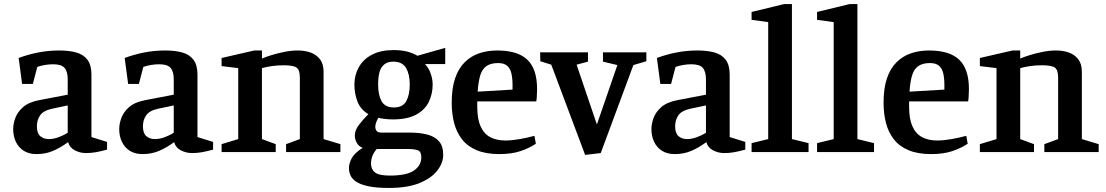

<svg xmlns="http://www.w3.org/2000/svg" viewBox="-20 -750 5454 947"><path d="M160 10Q123 10 97.5 -6Q72 -22 58.5 -50Q45 -78 45 -113Q45 -139 55.5 -168Q66 -197 93.5 -221.5Q121 -246 173 -256L314 -283V-358Q314 -397 298.5 -415Q283 -433 242 -433Q222 -433 201.5 -429.5Q181 -426 164 -420L142 -336H89L72 -464Q117 -481 167.5 -491Q218 -501 272 -501Q321 -501 356.5 -491Q392 -481 411.5 -455Q431 -429 431 -382V-74L508 -50V-12Q475 -3 451.5 1Q428 5 404 5Q375 5 349 -8.5Q323 -22 316 -49Q279 -22 242 -6Q205 10 160 10ZM221 -64Q245 -64 271 -74Q297 -84 314 -95V-230L238 -214Q195 -205 178.5 -182Q162 -159 162 -127Q162 -93 178.5 -78.5Q195 -64 221 -64Z M683 10Q646 10 620.5 -6Q595 -22 581.5 -50Q568 -78 568 -113Q568 -139 578.5 -168Q589 -197 616.5 -221.5Q644 -246 696 -256L837 -283V-358Q837 -397 821.5 -415Q806 -433 765 -433Q745 -433 724.5 -429.5Q704 -426 687 -420L665 -336H612L595 -464Q640 -481 690.5 -491Q741 -501 795 -501Q844 -501 879.5 -491Q915 -481 934.5 -455Q954 -429 954 -382V-74L1031 -50V-12Q998 -3 974.5 1Q951 5 927 5Q898 5 872 -8.5Q846 -22 839 -49Q802 -22 765 -6Q728 10 683 10ZM744 -64Q768 -64 794 -74Q820 -84 837 -95V-230L761 -214Q718 -205 701.5 -182Q685 -159 685 -127Q685 -93 701.5 -78.5Q718 -64 744 -64Z M1073 0V-39L1155 -64V-414L1073 -424V-464L1234 -501H1272V-461Q1287 -468 1317 -477.5Q1347 -487 1382 -494Q1417 -501 1449 -501Q1483 -501 1511.5 -491Q1540 -481 1558 -458Q1576 -435 1576 -396V-64L1659 -39V0H1391V-39L1459 -64V-367Q1459 -405 1443 -416.5Q1427 -428 1379 -428Q1347 -428 1320.5 -424Q1294 -420 1272 -414V-64L1340 -39V0Z M1898 177Q1835 177 1796 168.5Q1757 160 1736.5 146Q1716 132 1708.5 114.5Q1701 97 1701 79Q1701 57 1714.5 31Q1728 5 1769 -21Q1749 -28 1739.5 -46Q1730 -64 1730 -81Q1730 -108 1751 -135Q1772 -162 1797 -187Q1758 -210 1743 -249.5Q1728 -289 1728 -333Q1728 -380 1750 -419Q1772 -458 1815 -480.5Q1858 -503 1921 -503Q1960 -503 1988.5 -495.5Q2017 -488 2039 -475L2176 -514V-434H2076Q2094 -416 2104 -388Q2114 -360 2114 -333Q2114 -287 2095 -247.5Q2076 -208 2032.5 -184.5Q1989 -161 1917 -161Q1898 -161 1877 -163.5Q1856 -166 1846 -169Q1839 -157 1835 -145Q1831 -133 1831 -125Q1831 -114 1837 -105Q1843 -96 1861 -96H2001Q2050 -96 2087 -86.5Q2124 -77 2145 -53.5Q2166 -30 2166 14Q2166 53 2137.5 90.5Q2109 128 2050 152.5Q1991 177 1898 177ZM1903 116Q1986 116 2022 91Q2058 66 2058 26Q2058 -2 2041.5 -8.5Q2025 -15 1994 -15H1838Q1823 3 1816.5 20Q1810 37 1810 57Q1810 85 1829.5 100.5Q1849 116 1903 116ZM1923 -220Q1967 -220 1984 -251.5Q2001 -283 2001 -333Q2001 -384 1982.5 -415Q1964 -446 1920 -446Q1892 -446 1875 -432Q1858 -418 1851.5 -393Q1845 -368 1845 -333Q1845 -282 1862 -251Q1879 -220 1923 -220Z M2442 10Q2377 10 2331.5 -9Q2286 -28 2259 -62.5Q2232 -97 2220 -143Q2208 -189 2208 -244Q2208 -314 2224.5 -363Q2241 -412 2271.5 -442.5Q2302 -473 2343 -487Q2384 -501 2432 -501Q2534 -501 2581.5 -455Q2629 -409 2629 -311Q2629 -304 2628.5 -293Q2628 -282 2627.5 -271Q2627 -260 2625 -250H2334V-223Q2334 -163 2350.5 -126.5Q2367 -90 2398 -73.5Q2429 -57 2473 -57Q2503 -57 2541 -63.5Q2579 -70 2616 -80L2623 -41Q2588 -18 2545 -4Q2502 10 2442 10ZM2336 -298 2508 -308V-330Q2508 -363 2502.5 -387.5Q2497 -412 2481.5 -425.5Q2466 -439 2437 -439Q2400 -439 2378.5 -423.5Q2357 -408 2348 -376Q2339 -344 2336 -298Z M2866 14 2699 -431 2645 -448 2644 -492H2880V-446L2824 -431L2924 -136L3025 -429L2954 -446V-492H3168V-448L3104 -429L2943 5Z M3308 10Q3271 10 3245.5 -6Q3220 -22 3206.5 -50Q3193 -78 3193 -113Q3193 -139 3203.5 -168Q3214 -197 3241.5 -221.5Q3269 -246 3321 -256L3462 -283V-358Q3462 -397 3446.5 -415Q3431 -433 3390 -433Q3370 -433 3349.5 -429.5Q3329 -426 3312 -420L3290 -336H3237L3220 -464Q3265 -481 3315.5 -491Q3366 -501 3420 -501Q3469 -501 3504.5 -491Q3540 -481 3559.5 -455Q3579 -429 3579 -382V-74L3656 -50V-12Q3623 -3 3599.5 1Q3576 5 3552 5Q3523 5 3497 -8.5Q3471 -22 3464 -49Q3427 -22 3390 -6Q3353 10 3308 10ZM3369 -64Q3393 -64 3419 -74Q3445 -84 3462 -95V-230L3386 -214Q3343 -205 3326.5 -182Q3310 -159 3310 -127Q3310 -93 3326.5 -78.5Q3343 -64 3369 -64Z M3687 0V-44L3769 -64V-641L3687 -652V-691L3848 -730H3886V-64L3968 -44V0Z M4010 0V-44L4092 -64V-641L4010 -652V-691L4171 -730H4209V-64L4291 -44V0Z M4572 10Q4507 10 4461.5 -9Q4416 -28 4389 -62.5Q4362 -97 4350 -143Q4338 -189 4338 -244Q4338 -314 4354.5 -363Q4371 -412 4401.5 -442.5Q4432 -473 4473 -487Q4514 -501 4562 -501Q4664 -501 4711.5 -455Q4759 -409 4759 -311Q4759 -304 4758.5 -293Q4758 -282 4757.5 -271Q4757 -260 4755 -250H4464V-223Q4464 -163 4480.5 -126.5Q4497 -90 4528 -73.5Q4559 -57 4603 -57Q4633 -57 4671 -63.5Q4709 -70 4746 -80L4753 -41Q4718 -18 4675 -4Q4632 10 4572 10ZM4466 -298 4638 -308V-330Q4638 -363 4632.5 -387.5Q4627 -412 4611.5 -425.5Q4596 -439 4567 -439Q4530 -439 4508.5 -423.5Q4487 -408 4478 -376Q4469 -344 4466 -298Z M4813 0V-39L4895 -64V-414L4813 -424V-464L4974 -501H5012V-461Q5027 -468 5057 -477.5Q5087 -487 5122 -494Q5157 -501 5189 -501Q5223 -501 5251.5 -491Q5280 -481 5298 -458Q5316 -435 5316 -396V-64L5399 -39V0H5131V-39L5199 -64V-367Q5199 -405 5183 -416.5Q5167 -428 5119 -428Q5087 -428 5060.5 -424Q5034 -420 5012 -414V-64L5080 -39V0Z"/></svg>

Font: Manuale SemiBold
Style: Regular
Weight: 600
Version: Version 1.002